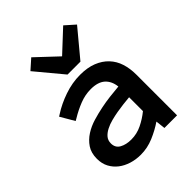

<svg xmlns="http://www.w3.org/2000/svg" viewBox="-214 -869 999 999"><g transform="rotate(-45 285.5 -369.0)"><path d="M403 -243Q379 -241 355 -238Q331 -235 307 -231Q284 -227 258.5 -220.5Q233 -214 212 -203Q191 -192 178.5 -177Q166 -162 166 -140Q166 -108 192 -93.5Q218 -79 256 -79Q297 -79 334 -97Q371 -115 403 -141ZM414 -53Q376 -27 330 -7.5Q284 12 235 12Q199 12 167 2Q135 -8 111 -26.5Q87 -45 72.5 -72Q58 -99 58 -135Q58 -178 77.5 -207Q97 -236 127.5 -255.5Q158 -275 195 -286Q232 -297 267 -304Q301 -311 334.5 -315Q368 -319 403 -322Q398 -366 371 -390Q344 -414 292 -414Q250 -414 209.5 -398Q169 -382 133 -360L119 -352L74 -429L85 -436Q131 -466 189 -486Q247 -506 305 -506Q359 -506 398 -490.5Q437 -475 463 -447.5Q489 -420 501 -382.5Q513 -345 513 -300V0H420ZM307 -640 425 -750 479 -702 355 -553H260L136 -702L190 -750Z"/></g></svg>

Font: Codetta
Style: Bold
Weight: 700
Designer: Ulrich Proeller
Foundry: PROSA GmbH
Version: Version 2.00;September 29, 2018;FontCreator 11.5.0.2427 64-b